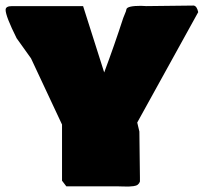

<svg xmlns="http://www.w3.org/2000/svg" viewBox="-36 -696 740 698"><path d="M266.1 -673.8 342.8 -432.6Q379.9 -531.7 412.1 -630.9Q413.1 -634.8 418 -645.5Q422.9 -656.2 423.8 -663.1Q427.7 -674.8 476.6 -674.8Q480 -674.8 486.1 -674.3Q492.2 -673.8 496.1 -673.8Q575.7 -674.8 668 -675.8Q679.7 -674.3 684.6 -651.9L462.9 -250.5L470.7 -217.8Q470.7 -189.5 471.7 -131.3Q472.7 -73.2 472.7 -50.8V-36.1Q470.7 -29.3 465.1 -24.9Q459.5 -20.5 449.5 -19.3Q439.5 -18.1 431.9 -17.8Q424.3 -17.6 410.4 -18.1Q396.5 -18.6 391.6 -18.6H205.1L189.5 -39.1V-243.2L76.7 -483.9L24.4 -557.1Q-15.6 -637.2 -15.6 -660.2Q-15.6 -673.8 7.8 -673.8Z"/></svg>

Font: Bowlby One SC
Style: Regular
Weight: 400
Width: 1
Version: Version 1.2